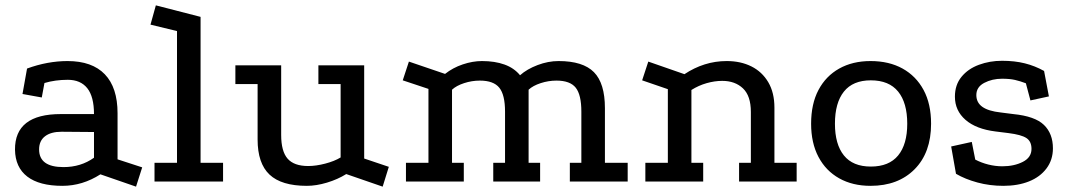

<svg xmlns="http://www.w3.org/2000/svg" viewBox="-20 -678 3991 717"><path d="M355 -27Q288 16 213 16Q127 16 82 -18.5Q37 -53 36 -119Q35 -252 207 -252H331Q331 -317 306 -348.5Q281 -380 233 -380Q210 -380 188 -377Q166 -374 146 -368L136 -314L64 -327L81 -422Q119 -436 157 -443Q195 -450 232 -450Q324 -450 371.5 -400.5Q419 -351 419 -255V-83L511 -53L488 19ZM210 -186Q170 -186 148 -169Q126 -152 126 -120Q126 -54 217 -54Q282 -54 331 -89V-185Z M557 0V-70H641V-562L542 -586L562 -658L729 -615V-70H813V0Z M1273 -28Q1241 -8 1201 4Q1161 16 1126 16Q1031 16 986.5 -26Q942 -68 942 -157V-364H859V-434H1030V-174Q1030 -113 1054 -85.5Q1078 -58 1131 -58Q1160 -58 1194.5 -67Q1229 -76 1252 -90V-364H1169V-434H1340V-86L1432 -55L1409 19Z M1496 0V-70H1580V-346L1484 -378L1507 -448L1642 -402Q1671 -425 1708 -437.5Q1745 -450 1780 -450Q1828 -450 1864 -437Q1900 -424 1922 -397Q1948 -420 1987.5 -435Q2027 -450 2066 -450Q2157 -450 2198 -408.5Q2239 -367 2239 -274V-70H2324V0H2108V-70H2151V-261Q2151 -324 2130 -350.5Q2109 -377 2058 -377Q2028 -377 1999 -367.5Q1970 -358 1954 -343V-70H1997V0H1822V-70H1866V-261Q1866 -324 1844.5 -350.5Q1823 -377 1772 -377Q1742 -377 1713 -367.5Q1684 -358 1668 -343V-70H1712V0Z M2390 0V-70H2474V-345L2378 -378L2401 -448L2536 -401Q2572 -425 2611.5 -437.5Q2651 -450 2694 -450Q2746 -450 2786 -430Q2826 -410 2849 -371Q2872 -332 2872 -276V-70H2955V0H2740V-70H2784V-260Q2784 -320 2754.5 -348Q2725 -376 2677 -376Q2649 -376 2619 -367.5Q2589 -359 2562 -342V-70H2606V0Z M3231 -450Q3300 -450 3350.5 -422Q3401 -394 3429 -342Q3457 -290 3457 -216Q3457 -108 3395.5 -46Q3334 16 3231 16Q3164 16 3114 -12Q3064 -40 3036.5 -92Q3009 -144 3009 -216Q3009 -290 3036.5 -342Q3064 -394 3114 -422Q3164 -450 3231 -450ZM3232 -378Q3165 -378 3131.5 -336Q3098 -294 3098 -216Q3098 -139 3131.5 -97.5Q3165 -56 3232 -56Q3300 -56 3334 -97.5Q3368 -139 3368 -216Q3368 -294 3334 -336Q3300 -378 3232 -378Z M3811 -367Q3790 -375 3770.5 -379.5Q3751 -384 3722 -384Q3685 -384 3655.5 -368.5Q3626 -353 3626 -323Q3626 -295 3648.5 -279Q3671 -263 3717 -258L3764 -252Q3845 -244 3878.5 -211.5Q3912 -179 3912 -124Q3912 -81 3888 -49Q3864 -17 3822.5 -0.5Q3781 16 3727 16Q3676 16 3630 3.5Q3584 -9 3550 -29L3532 -131L3609 -148L3622 -82Q3645 -70 3671 -63.5Q3697 -57 3723 -57Q3767 -57 3799.5 -73.5Q3832 -90 3832 -122Q3832 -150 3813 -162.5Q3794 -175 3746 -181L3698 -187Q3625 -196 3585.5 -230.5Q3546 -265 3546 -317Q3546 -361 3570.5 -391Q3595 -421 3635.5 -436Q3676 -451 3722 -451Q3769 -451 3807 -441.5Q3845 -432 3879 -413L3897 -318L3828 -303Z"/></svg>

Font: Podkova Medium
Style: Regular
Weight: 500
Designer: Ilya Yudin
Foundry: Cyreal (www.cyreal.org)
Version: Version 2.103